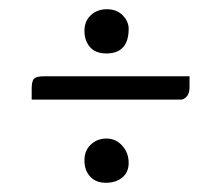

<svg xmlns="http://www.w3.org/2000/svg" viewBox="-20 -381 469 412"><path d="M386.7 -193.9Q386.7 -172.4 370.4 -167.3H48V-190.8Q48 -207.1 53.1 -212.2Q58.2 -217.3 74.5 -217.3H386.7ZM208.2 -83.7Q228.6 -83.7 242.3 -68.4Q256.1 -53.1 256.1 -31.6Q256.1 -11.2 242.3 0Q228.6 11.2 207.1 11.2Q185.7 11.2 173.5 -2Q161.2 -15.3 161.2 -36.7Q161.2 -58.2 175 -70.9Q188.8 -83.7 208.2 -83.7ZM256.1 -319.4Q256.1 -266.3 208.2 -266.3Q184.7 -266.3 173 -280.1Q161.2 -293.9 161.2 -314.8Q161.2 -335.7 175 -348.5Q188.8 -361.2 209.2 -361.2Q230.6 -361.2 243.4 -348Q256.1 -334.7 256.1 -319.4Z"/></svg>

Font: Suravaram
Style: Regular
Weight: 400
Designer: Purushoth Kumar Guthula
Foundry: SiliconAndhra, USA.
Version: Version 1.0.4; ttfautohint (v1.2.42-39fb)